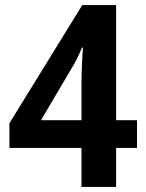

<svg xmlns="http://www.w3.org/2000/svg" viewBox="-20 -734 575 754"><path d="M518 -153V-262H436V-714H303L17 -250V-153H300V0H436V-153ZM300 -262H141L259 -462C275 -487 290 -518 302 -547H306C304 -536 300 -445 300 -409Z"/></svg>

Font: Noto Sans Sinhala UI SemiCondensed
Style: Bold
Weight: 700
Width: 4
Designer: Jelle Bosma - Monotype Design Team
Foundry: Monotype Imaging Inc.
Version: Version 2.006